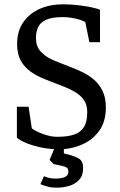

<svg xmlns="http://www.w3.org/2000/svg" viewBox="-20 -680 554 887"><path d="M241 187Q218 187 201.5 182.5Q185 178 167 171L183 134Q195 139 207.5 142Q220 145 237 145Q267 145 281.5 137Q296 129 296 115Q296 99 288 94Q280 89 265 86L228 78L209 59L230 9Q194 7 159.5 -1Q125 -9 98 -20.5Q71 -32 58 -44V-187H112L127 -87Q149 -71 182.5 -59.5Q216 -48 244 -48Q291 -48 321.5 -58Q352 -68 367.5 -92.5Q383 -117 383 -162Q383 -190 372.5 -209.5Q362 -229 344 -243Q326 -257 302.5 -268Q279 -279 254 -288Q221 -301 186.5 -314.5Q152 -328 123 -348Q94 -368 76.5 -399Q59 -430 59 -477Q59 -533 85 -573.5Q111 -614 159 -637Q207 -660 273 -660Q306 -660 341 -656Q376 -652 403.5 -646Q431 -640 442 -635V-485H393L374 -578Q357 -588 327 -594.5Q297 -601 270 -601Q220 -601 193 -588.5Q166 -576 156 -554.5Q146 -533 146 -505Q146 -467 167 -443Q188 -419 222 -404Q256 -389 294 -375Q326 -363 357 -348.5Q388 -334 413 -313Q438 -292 453.5 -260.5Q469 -229 469 -184Q469 -119 440 -78Q411 -37 367 -16Q323 5 275 9V29L292 33Q321 40 342.5 51.5Q364 63 364 96Q364 131 345.5 151Q327 171 299 179Q271 187 241 187Z"/></svg>

Font: Faustina Light
Style: Regular
Weight: 400
Version: Version 1.200